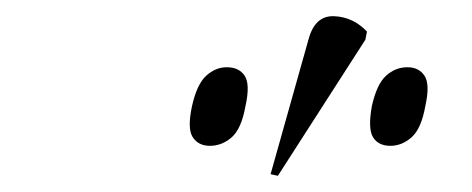

<svg xmlns="http://www.w3.org/2000/svg" viewBox="-20 -824 583 237"><path d="M323 -607 314 -609 361 -776Q369 -805 392.5 -804Q416 -803 433 -785L431 -775ZM239 -644Q225 -644 218 -654.5Q211 -665 217 -693Q223 -720 234.5 -730.5Q246 -741 260 -741Q275 -741 282 -730.5Q289 -720 283 -693Q278 -665 266 -654.5Q254 -644 239 -644ZM462 -644Q447 -644 440.5 -654.5Q434 -665 439 -693Q445 -720 456.5 -730.5Q468 -741 483 -741Q497 -741 504 -730.5Q511 -720 505 -693Q500 -665 488 -654.5Q476 -644 462 -644Z"/></svg>

Font: Noto Serif Display ExtraCondensed Light
Style: Italic
Weight: 300
Width: 2
Italic angle: -12°
Designer: Monotype Design Team
Foundry: Monotype Imaging Inc.
Version: Version 2.009